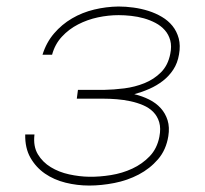

<svg xmlns="http://www.w3.org/2000/svg" viewBox="-20 -558 627 587"><path d="M297.4 -283.2Q327.1 -283.7 359.9 -287.8Q392.6 -292 421.6 -303.7Q450.7 -315.4 472.2 -336.9Q493.7 -358.4 500.5 -393.1Q505.4 -416.5 500.5 -434.6Q495.6 -452.6 483.9 -465.8Q472.2 -479 455.6 -487.8Q439 -496.6 419.9 -502Q400.9 -507.3 380.9 -509.5Q360.8 -511.7 342.8 -511.7Q311.5 -511.7 279.3 -504.9Q247.1 -498 218.8 -483.4Q190.4 -468.8 169.2 -445.8Q147.9 -422.9 139.2 -390.6H109.9Q121.6 -428.2 145.3 -455.8Q168.9 -483.4 200.2 -501.7Q231.4 -520 268.1 -528.8Q304.7 -537.6 342.3 -538.1Q364.3 -538.1 387.9 -534.9Q411.6 -531.7 433.8 -524.7Q456.1 -517.6 475.1 -506.3Q494.1 -495.1 507.3 -478.8Q520.5 -462.4 526.4 -440.7Q532.2 -418.9 527.3 -391.6Q522.9 -365.2 510 -345.5Q497.1 -325.7 478.3 -311Q459.5 -296.4 436.8 -286.4Q414.1 -276.4 390.6 -270Q415 -264.2 436 -253.7Q457 -243.2 471.4 -227.3Q485.8 -211.4 492.4 -190.2Q499 -168.9 494.6 -141.6Q487.8 -99.6 463.1 -71Q438.5 -42.5 404.1 -24.4Q369.6 -6.3 329.6 1.5Q289.6 9.3 252.9 9.3Q215.8 9.3 180.4 0.5Q145 -8.3 117.4 -27.3Q89.8 -46.4 73 -75.9Q56.2 -105.5 57.1 -147H85.4Q81.1 -110.8 95.7 -86.4Q110.4 -62 135.3 -46.9Q160.2 -31.7 191.4 -24.9Q222.7 -18.1 252.4 -17.6Q284.2 -17.1 319.1 -22.7Q354 -28.3 384.5 -42.5Q415 -56.6 437.7 -80.3Q460.4 -104 467.3 -140.1Q472.2 -165.5 466.8 -184.1Q461.4 -202.6 448.7 -215.6Q436 -228.5 417.7 -236.3Q399.4 -244.1 378.9 -248.5Q358.4 -252.9 337.2 -254.6Q315.9 -256.3 297.4 -256.3H214.8L218.3 -283.2Z"/></svg>

Font: Roboto Mono Thin
Style: Italic
Weight: 250
Designer: Google
Version: Version 2.000985; 2015; ttfautohint (v1.3)